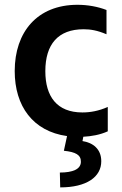

<svg xmlns="http://www.w3.org/2000/svg" viewBox="-20 -573 521 817"><path d="M438.6 -14.2V-117.9C400.2 -100.9 364.3 -94.5 330.6 -94.5C221.9 -94.5 172.9 -162.6 172.9 -270.2C172.9 -384.6 227.3 -448.5 335.6 -448.5C365.1 -448.5 393.5 -443.9 433.2 -427.2V-530.5C396.3 -544.7 353.3 -552.6 309.7 -552.6C138.8 -552.6 42.6 -437.1 42.6 -270.6C42.6 -121.1 120.4 -14.2 265.3 6L251.8 68.5C302.2 73.9 324.9 85.9 324.2 116.1C323.5 147.4 289.1 161.2 234.7 161.2L236.2 224.4C348.4 224.4 411.2 180 410.9 112.9C410.9 61.1 375.4 34.1 331 27.3L334.5 8.9C369 7.1 405.9 0.7 438.6 -14.2Z"/></svg>

Font: TID UI Semi Bold
Style: Regular
Weight: 600
Designer: The TID Project Authors
Foundry: Bakken & Bæck
Version: Version 1.001;hotconv 1.0.109;makeotfexe 2.5.65596